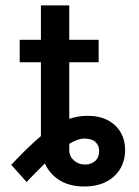

<svg xmlns="http://www.w3.org/2000/svg" viewBox="-20 -677 513 708"><path d="M235.4 -657.2V-530.3H343.8V-447.3H235.4V-238.8Q269 -250 302.7 -250Q346.2 -250 377.4 -233.6Q408.7 -217.3 425 -188.7Q441.4 -160.2 441.4 -124Q441.4 -86.4 424.1 -55.9Q406.7 -25.4 372.6 -7.3Q338.4 10.7 290 10.7Q237.8 10.7 200.7 -11.7Q163.6 -34.2 145.5 -74.2Q109.4 -39.1 78.1 -5.9L21.5 -69.3Q86.4 -138.2 130.9 -175.3V-447.3H52.7V-530.3H130.9V-657.2ZM293.9 -70.3Q315.9 -70.3 330.8 -83.3Q345.7 -96.2 345.7 -120.1Q345.7 -140.1 332.3 -153.1Q318.8 -166 290 -166Q267.6 -166 235.4 -146.5V-123Q235.4 -101.1 252.2 -85.7Q269 -70.3 293.9 -70.3Z"/></svg>

Font: Pretendard Medium
Style: Regular
Weight: 500
Designer: Base glyphs from Inter by Rasmus Andersson; Hangeul glyphs from Noto Sans CJK(Source Han Sans) by Jang Soo-young and Kan
Foundry: Kil Hyung-jin
Version: Version 1.309